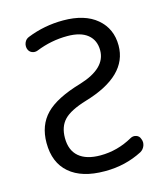

<svg xmlns="http://www.w3.org/2000/svg" viewBox="-112 -851 797 925"><g transform="rotate(-15 286.0 -388.0)"><path d="M289.1 -686.5Q209 -686.5 133.8 -656.2Q119.1 -650.4 105 -656.2Q90.8 -662.1 85.9 -677.7Q84 -684.6 84 -691.4Q84 -700.2 87.9 -709Q94.7 -724.6 110.4 -730.5Q195.3 -764.6 289.1 -764.6Q396.5 -764.6 456.5 -713.9Q516.6 -663.1 516.6 -579.1Q516.6 -427.7 295.9 -362.3Q214.8 -337.9 183.1 -304.7Q151.4 -271.5 151.4 -214.8Q151.4 -153.3 188.5 -121.6Q225.6 -89.8 295.9 -89.8Q380.9 -89.8 457 -132.8Q470.7 -140.6 485.8 -135.7Q501 -130.9 505.9 -115.2Q509.8 -106.4 509.8 -97.7Q509.8 -89.8 506.8 -81.1Q500 -63.5 484.4 -54.7Q399.4 -10.7 299.8 -10.7Q297.9 -10.7 295.9 -10.7Q182.6 -10.7 121.1 -63.5Q59.6 -116.2 59.6 -214.8Q59.6 -302.7 112.8 -357.4Q166 -412.1 290 -448.2Q424.8 -489.3 424.8 -579.1Q424.8 -629.9 390.1 -658.2Q355.5 -686.5 289.1 -686.5Z"/></g></svg>

Font: Gen Jyuu GothicX Regular
Style: Regular
Weight: 400
Designer: [Source Han Sans]
Ryoko NISHIZUKA  (kana & ideographs); Paul D. Hunt (Latin, Greek & Cyrillic); Wenlong ZHANG  (bopomofo
Version: Version 1.002.20150607